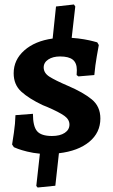

<svg xmlns="http://www.w3.org/2000/svg" viewBox="-20 -678 506 857"><path d="M243 6 227 151 148 159 142 152 158 8Q127 5 101 -1.5Q75 -8 60.5 -13.5Q46 -19 42 -21L34 -33Q36 -45 42 -85.5Q48 -126 49 -164L127 -170Q127 -114 145.5 -92.5Q164 -71 212 -71Q248 -71 269 -85Q290 -99 290 -122Q290 -145 266.5 -161.5Q243 -178 192 -200L170 -209Q109 -238 75 -269Q41 -300 41 -351Q41 -411 88.5 -453Q136 -495 215 -506L230 -649L310 -658L316 -649L300 -509Q330 -507 355.5 -502.5Q381 -498 395.5 -494Q410 -490 414 -489L421 -477Q419 -466 412 -426.5Q405 -387 401 -343L330 -337L322 -343L323 -365Q323 -397 305 -411.5Q287 -426 248 -426Q216 -426 195.5 -412.5Q175 -399 175 -377Q175 -352 201 -335.5Q227 -319 283 -295Q351 -266 389.5 -234.5Q428 -203 428 -149Q428 -86 378.5 -45Q329 -4 243 6Z"/></svg>

Font: Sahitya
Style: Bold
Weight: 700
Designer: Juan Pablo del Peral
Foundry: Juan Pablo del Peral (http://www.huertatipografica.com)
Version: Version 1.001;PS 001.000;hotconv 1.0.70;makeotf.lib2.5.58329